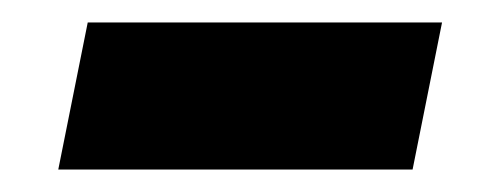

<svg xmlns="http://www.w3.org/2000/svg" viewBox="-20 -357 445 172"><path d="M32.2 -205.1 58.6 -336.9H376L349.6 -205.1Z"/></svg>

Font: Reddit Sans ExtraBold
Style: Italic
Weight: 800
Italic angle: -11.25°
Designer: Stephen Hutchings
Version: Version 1.013